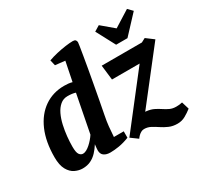

<svg xmlns="http://www.w3.org/2000/svg" viewBox="-164 -961 1308 1245"><g transform="rotate(-30 490.0 -338.5)"><path d="M154 10Q126 10 97.5 -3.5Q69 -17 50 -51Q31 -85 31 -144Q31 -260 67 -343Q103 -426 167.5 -470.5Q232 -515 316 -515Q332 -515 347 -513.5Q362 -512 376 -508L405 -652L332 -660L322 -702Q352 -713 387 -721Q422 -729 454.5 -733.5Q487 -738 510 -738Q524 -738 530 -731.5Q536 -725 536 -714Q536 -709 532 -684Q528 -659 521.5 -620Q515 -581 506.5 -532.5Q498 -484 488 -430Q478 -376 468 -321.5Q458 -267 448 -217Q440 -177 436.5 -142.5Q433 -108 432 -87Q431 -66 430 -66H504V-18Q463 -2 427 4Q391 10 362 10Q331 10 313.5 -3Q296 -16 296 -43Q296 -50 297 -60Q298 -70 299 -78.5Q300 -87 300 -87Q283 -60 262.5 -38Q242 -16 215.5 -3Q189 10 154 10ZM204 -72Q216 -72 230 -79.5Q244 -87 258 -99.5Q272 -112 284.5 -126.5Q297 -141 306 -155L361 -438Q350 -442 334.5 -444Q319 -446 302 -446Q270 -446 246.5 -426Q223 -406 207.5 -373.5Q192 -341 183 -301Q174 -261 170 -221Q166 -181 166 -146Q166 -102 177 -87Q188 -72 204 -72ZM832 66Q797 66 769.5 54Q742 42 719 26.5Q696 11 673.5 -1Q651 -13 625 -13Q613 -13 602 -7Q591 -1 582 8Q573 17 567 26L515 -12L813 -395H606L593 -506H894L924 -522L980 -480L652 -60L622 -98Q665 -109 696 -105.5Q727 -102 749.5 -91Q772 -80 792 -66.5Q812 -53 832.5 -43.5Q853 -34 880 -34Q891 -34 901.5 -35Q912 -36 925 -39L942 17Q918 36 891 51Q864 66 832 66ZM742 -577 667 -718 708 -743 798 -667 919 -743 951 -710 827 -577Z"/></g></svg>

Font: Manuale
Style: Italic
Weight: 400
Italic angle: -11°
Designer: Eduardo Tunni / Pablo Cosgaya
Foundry: Eduardo Tunni / Pablo Cosgaya
Version: Version 1.002